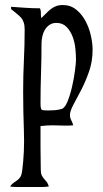

<svg xmlns="http://www.w3.org/2000/svg" viewBox="-20 -498 409 763"><path d="M230 -478Q260 -478 282.5 -460Q305 -442 319.5 -415Q334 -388 341 -357Q348 -326 348 -301Q348 -254 334 -214Q320 -174 303 -141Q286 -108 272 -82.5Q258 -57 258 -41Q258 -30 263 -20.5Q268 -11 271 0Q251 2 230 1Q209 0 189 0Q165 0 141 3V84L142 176Q142 191 146 199Q150 207 155.5 213Q161 219 166 225.5Q171 232 174 243Q162 245 150.5 245Q139 245 127 245H66Q55 245 43 245Q31 245 20 243Q27 233 34.5 228Q42 223 49 218Q56 213 61 205Q66 197 68 182Q78 105 75 23.5Q72 -58 72 -136Q72 -198 75 -258.5Q78 -319 78 -381Q78 -398 74 -409.5Q70 -421 62.5 -429Q55 -437 45.5 -444.5Q36 -452 24 -462V-471Q53 -469 81.5 -467Q110 -465 139 -465Q143 -456 142.5 -446Q142 -436 144 -426Q155 -436 163.5 -445Q172 -454 181.5 -461.5Q191 -469 202.5 -473.5Q214 -478 230 -478ZM141 -87Q141 -65 146 -62Q151 -59 170 -59Q184 -59 197.5 -60Q211 -61 225 -65Q238 -69 248.5 -95Q259 -121 266.5 -154Q274 -187 278 -217.5Q282 -248 282 -261Q282 -280 279.5 -305Q277 -330 268.5 -352.5Q260 -375 244.5 -391Q229 -407 204 -407Q188 -407 176.5 -399Q165 -391 158 -379Q151 -367 148 -352.5Q145 -338 145 -325Q145 -265 143 -206Q141 -147 141 -87Z"/></svg>

Font: Germanica
Style: Regular
Weight: 400
Designer: Peter Wiegel
Foundry: Peter Wiegel